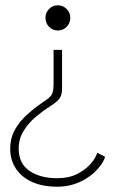

<svg xmlns="http://www.w3.org/2000/svg" viewBox="-20 -693 486 724"><path d="M195.5 11Q140 11 100.2 -7.2Q60.5 -25.5 39.5 -57.8Q18.5 -90 18.5 -132Q18.5 -172.5 36.5 -204.5Q54.5 -236.5 84.8 -263.2Q115 -290 152 -314.5Q171.5 -327.5 176.8 -339.8Q182 -352 182 -379.5V-505H214V-359.5Q214 -332 202.2 -318.8Q190.5 -305.5 168 -291.5Q143 -276 115.8 -253.2Q88.5 -230.5 69.5 -200.2Q50.5 -170 50.5 -132Q50.5 -76.5 91 -48.8Q131.5 -21 196 -21Q240 -21 272 -37.5Q304 -54 323 -76.5Q342 -99 346.5 -117L376 -102Q374.5 -93 366 -79Q357.5 -65 342.5 -49.5Q327.5 -34 306 -20.2Q284.5 -6.5 257 2.2Q229.5 11 195.5 11ZM198 -578Q178.5 -578 165 -591.8Q151.5 -605.5 151.5 -626Q151.5 -645.5 165 -659.2Q178.5 -673 198 -673Q217.5 -673 231.2 -659.2Q245 -645.5 245 -626Q245 -605.5 231.2 -591.8Q217.5 -578 198 -578Z"/></svg>

Font: League Spartan Thin
Style: Regular
Weight: 100
Foundry: The League of Moveable Type
Version: Version 2.002